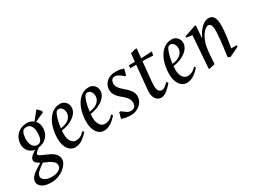

<svg xmlns="http://www.w3.org/2000/svg" viewBox="-66 -1179 2658 1999"><g transform="rotate(-30 1263.0 -179.5)"><path d="M128 203.4Q79 203.4 46.4 191.6Q13.7 179.7 -2.7 159.5Q-19.2 139.2 -19 116Q-18.6 85.8 -0.1 61.9Q18.3 38.1 51.7 15.4Q85 -7.2 127.9 -33Q93.4 -53.2 83 -64.4Q72.6 -75.6 72.6 -92.6Q72.6 -107.1 81.1 -120.1Q89.5 -133.2 106.5 -146.9Q123.5 -160.6 147.7 -175.9Q121.4 -179.4 96.8 -196Q72.1 -212.6 58 -241.6Q43.8 -270.6 46 -309.9Q50 -358.3 73.5 -392Q97 -425.7 133.8 -443.6Q170.5 -461.5 214.9 -461.5Q234.7 -461.5 254.1 -454.3Q273.5 -447.1 290.1 -433.6L371 -534.5L413 -491.4V-472.6L302.6 -422.6Q319.1 -404.9 328 -379.3Q336.8 -353.7 334 -322.4Q331.8 -289.8 319.7 -264.1Q307.5 -238.5 288.1 -220.3Q268.7 -202.1 244.1 -191.4Q219.5 -180.6 192.3 -177.9Q176.5 -166.6 160.3 -152.1Q144.1 -137.7 143.4 -127Q142.8 -120.4 146.9 -114.6Q150.9 -108.7 160.1 -103.5Q169.4 -98.2 184.3 -92.1L245.9 -64.9Q297 -42.2 320.5 -14.2Q344 13.7 344 47.4Q344 74.1 326.2 101.7Q308.5 129.2 278.1 152.6Q247.6 176 208.9 189.7Q170.2 203.4 128 203.4ZM162.5 155.1Q213.3 155.1 246.4 134.9Q279.4 114.8 278.5 84.6Q278.7 59.4 259.8 39.9Q241 20.4 208.8 4.7Q190.5 -2.4 176.7 -8.8Q162.9 -15.2 151.3 -20.8Q106.6 10.4 79.2 35.4Q51.7 60.3 49.5 88.6Q47.9 114.7 77.7 134.9Q107.5 155.1 162.5 155.1ZM196.4 -207.4Q214.9 -207.4 228.2 -217.1Q241.5 -226.7 249.8 -248.1Q258.2 -269.4 259.6 -305.1Q263.6 -358.4 245.1 -392.9Q226.7 -427.5 186 -427.5Q164 -427.5 150.4 -417.3Q136.8 -407.2 129.8 -385.4Q122.8 -363.6 120.4 -328.5Q118.2 -294 126.7 -266.6Q135.1 -239.3 153.2 -223.3Q171.4 -207.4 196.4 -207.4Z M524.4 11.5Q492.1 11.5 463.4 -11Q434.8 -33.6 419.4 -81.6Q404.1 -129.6 411.1 -206Q418.7 -283.4 445.6 -340.7Q472.5 -397.9 514.2 -429.7Q556 -461.5 608.4 -461.5Q650.4 -461.5 675.6 -433.5Q700.9 -405.5 699.4 -365.1Q698.8 -334.6 675.7 -302.6Q652.6 -270.6 606.1 -245.6Q559.7 -220.6 490.3 -209.8Q481.4 -129.3 505 -87.7Q528.5 -46 567.9 -46Q595.7 -46 618.7 -56.5Q641.8 -67 672.9 -98.5L684.9 -80.9Q649.6 -41.7 621.1 -21.7Q592.5 -1.7 569.3 4.9Q546 11.5 524.4 11.5ZM492.5 -235.7Q563.4 -244.5 595.2 -275.4Q627 -306.4 628 -344.5Q629 -364.3 622 -381.8Q615 -399.4 602.4 -410.6Q589.7 -421.8 572.9 -421.8Q565.7 -421.8 557.2 -419.1Q548.8 -416.4 542.2 -408.4Q530.5 -393.4 517 -353.5Q503.5 -313.6 492.5 -235.7Z M870.4 11.5Q838.1 11.5 809.4 -11Q780.8 -33.6 765.4 -81.6Q750.1 -129.6 757.1 -206Q764.7 -283.4 791.6 -340.7Q818.5 -397.9 860.2 -429.7Q902 -461.5 954.4 -461.5Q996.4 -461.5 1021.6 -433.5Q1046.9 -405.5 1045.4 -365.1Q1044.8 -334.6 1021.7 -302.6Q998.6 -270.6 952.1 -245.6Q905.7 -220.6 836.3 -209.8Q827.4 -129.3 851 -87.7Q874.5 -46 913.9 -46Q941.7 -46 964.7 -56.5Q987.8 -67 1018.9 -98.5L1030.9 -80.9Q995.6 -41.7 967.1 -21.7Q938.5 -1.7 915.3 4.9Q892 11.5 870.4 11.5ZM838.5 -235.7Q909.4 -244.5 941.2 -275.4Q973 -306.4 974 -344.5Q975 -364.3 968 -381.8Q961 -399.4 948.4 -410.6Q935.7 -421.8 918.9 -421.8Q911.7 -421.8 903.2 -419.1Q894.8 -416.4 888.2 -408.4Q876.5 -393.4 863 -353.5Q849.5 -313.6 838.5 -235.7Z M1190.9 11.5Q1161.6 11.5 1132.7 5.7Q1103.8 -0.1 1084.1 -7.4L1102.8 -78H1120.6Q1137.2 -66.1 1152.5 -54.2Q1167.7 -42.2 1183.5 -34.6Q1199.2 -27 1216 -27Q1246.6 -27 1261.9 -44Q1277.2 -60.9 1278 -82.6Q1279.7 -104.8 1272.9 -123.9Q1266.1 -143.1 1248.8 -163.3Q1231.4 -183.5 1200.6 -207.5Q1173.3 -229.3 1156.3 -251.5Q1139.3 -273.6 1132.7 -296Q1126.1 -318.4 1128.1 -341Q1132.1 -377.4 1151.4 -404.4Q1170.7 -431.4 1203.2 -446.5Q1235.7 -461.5 1275.9 -461.5Q1313.7 -461.5 1335.6 -456.4Q1357.6 -451.4 1374.9 -445.4L1356.3 -373H1339.8Q1327.5 -384.9 1312.3 -396.5Q1297 -408.1 1280.7 -416Q1264.5 -423.9 1248.5 -423.9Q1224.5 -423.9 1213 -410.6Q1201.6 -397.3 1198 -373.4Q1195.5 -354.2 1201.9 -336.8Q1208.2 -319.3 1224 -301.5Q1239.7 -283.7 1265 -261.5Q1316 -219.7 1335.5 -186.6Q1355 -153.5 1351 -117Q1348.2 -79.8 1326 -50.7Q1303.8 -21.6 1269.1 -5Q1234.3 11.5 1190.9 11.5Z M1559.6 11.5Q1537 11.5 1515.7 -2.8Q1494.3 -17 1482.5 -48.8Q1470.7 -80.6 1475.5 -133.1L1503 -416.1H1430.6L1433.6 -450H1506.1L1515.6 -546L1568 -562.1H1592.4L1581.4 -450H1599.5L1714 -455L1703.4 -411.6L1595.9 -416.1H1578L1555 -178.5Q1550 -127.5 1556 -100.5Q1562 -73.4 1575.3 -63.7Q1588.7 -53.9 1603.5 -53.9Q1614.5 -53.9 1624.2 -57.6Q1633.8 -61.3 1648.5 -72.5Q1663.2 -83.8 1685.9 -106L1698.5 -84.5Q1665.7 -47.5 1641.3 -26.5Q1616.8 -5.5 1597.1 3Q1577.4 11.5 1559.6 11.5Z M1866.4 11.5Q1834.1 11.5 1805.4 -11Q1776.8 -33.6 1761.4 -81.6Q1746.1 -129.6 1753.1 -206Q1760.7 -283.4 1787.6 -340.7Q1814.5 -397.9 1856.2 -429.7Q1898 -461.5 1950.4 -461.5Q1992.4 -461.5 2017.6 -433.5Q2042.9 -405.5 2041.4 -365.1Q2040.8 -334.6 2017.7 -302.6Q1994.6 -270.6 1948.1 -245.6Q1901.7 -220.6 1832.3 -209.8Q1823.4 -129.3 1847 -87.7Q1870.5 -46 1909.9 -46Q1937.7 -46 1960.7 -56.5Q1983.8 -67 2014.9 -98.5L2026.9 -80.9Q1991.6 -41.7 1963.1 -21.7Q1934.5 -1.7 1911.3 4.9Q1888 11.5 1866.4 11.5ZM1834.5 -235.7Q1905.4 -244.5 1937.2 -275.4Q1969 -306.4 1970 -344.5Q1971 -364.3 1964 -381.8Q1957 -399.4 1944.4 -410.6Q1931.7 -421.8 1914.9 -421.8Q1907.7 -421.8 1899.2 -419.1Q1890.8 -416.4 1884.2 -408.4Q1872.5 -393.4 1859 -353.5Q1845.5 -313.6 1834.5 -235.7Z M2135.5 0 2164 -391 2095 -400.5 2096.6 -416.5 2228 -461.5H2245.4L2234 -310.2Q2262.6 -369.7 2291.3 -402.3Q2319.9 -434.9 2346 -448.2Q2372.1 -461.5 2393.5 -461.5Q2443.4 -461.5 2462.7 -417.2Q2482.1 -372.9 2472.4 -266Q2469.3 -228.1 2464.9 -195.5Q2460.6 -162.9 2455.5 -132.7Q2450.4 -102.4 2445.4 -69.4H2512.9L2510.9 -52L2393 4.4L2366 -9.6Q2375 -71.6 2382.5 -129.8Q2390.1 -188 2395.1 -256Q2400.5 -315.3 2396.2 -345.8Q2391.8 -376.2 2380.5 -387.2Q2369.2 -398.1 2353 -398.1Q2341.9 -398.1 2323.2 -384.9Q2304.6 -371.7 2284.3 -344.3Q2264.1 -317 2247.4 -272.7Q2230.7 -228.4 2223.4 -165.4L2212 -14.4L2152.1 0Z"/></g></svg>

Font: Ancizar Serif Light
Style: Italic
Weight: 300
Italic angle: -4°
Designer: Cesar Puertas, Viviana Monsalve, Julian Moncada, Julian Prieto, Jose Castro, Felipe Aragon, Mariel Hernandez, Sara Alarc
Version: Version 8.100